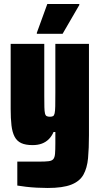

<svg xmlns="http://www.w3.org/2000/svg" viewBox="-20 -728 497 954"><path d="M217 206Q191 206 162.5 204.5Q134 203 109 200Q84 197 66 194V75Q85 75 103 75Q121 75 139 75Q157 75 175 75Q205 75 221.5 73Q238 71 245 62.5Q252 54 253.5 35.5Q255 17 255 -16V-72H246Q237 -51 222.5 -36.5Q208 -22 188 -14.5Q168 -7 142 -7Q107 -7 85.5 -17Q64 -27 52.5 -49Q41 -71 37 -105Q33 -139 33 -187V-510H200V-252Q200 -216 200.5 -195.5Q201 -175 203.5 -164.5Q206 -154 212 -151Q218 -148 228 -148Q238 -148 243.5 -151Q249 -154 251.5 -165Q254 -176 254.5 -200Q255 -224 255 -267V-510H422V-56Q422 9 417.5 58Q413 107 394.5 140Q376 173 334 189.5Q292 206 217 206ZM163 -560V-565L215 -708H374V-703L291 -560Z"/></svg>

Font: Saira Condensed Black
Style: Regular
Weight: 900
Width: 3
Designer: Hector Gatti with collaboration of the Omnibus-Type team
Foundry: Omnibus-Type
Version: Version 1.101